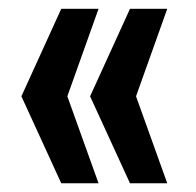

<svg xmlns="http://www.w3.org/2000/svg" viewBox="-20 -530 444 436"><path d="M119.1 -113.8 28.6 -311.3 119.1 -510H203.8L132.9 -311.3L203.8 -113.8ZM275.2 -113.8 184.6 -311.3 275.2 -510H359.8L288.9 -311.3L359.8 -113.8Z"/></svg>

Font: Saira Thin Condensed
Style: Regular
Weight: 100
Width: 3
Version: Version 1.101